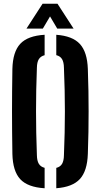

<svg xmlns="http://www.w3.org/2000/svg" viewBox="-20 -993 535 1021"><path d="M217.3 8.1Q127.5 2.7 87.7 -40.1Q48 -83 45.9 -174.3Q44.9 -236.6 44.4 -292.2Q43.9 -347.7 43.9 -401Q43.9 -454.4 44.4 -509.7Q44.9 -565.1 45.9 -626.3Q48 -717.2 87.7 -760Q127.5 -802.7 217.3 -808.1V-699.5Q196.1 -694 186.4 -678.2Q176.7 -662.3 176.2 -632.7Q173.8 -571.9 172.7 -514.6Q171.6 -457.2 171.6 -401.3Q171.6 -345.3 172.7 -287.7Q173.8 -230.1 176.2 -167.9Q176.7 -138.2 186.4 -122.1Q196.1 -106 217.3 -100.5ZM279.3 8V-100.2Q300.7 -105.7 310.1 -121.8Q319.5 -138 320 -167.9Q322.4 -229.6 323.8 -287Q325.1 -344.3 325.1 -400.2Q325.1 -456.2 323.8 -513.8Q322.4 -571.4 320 -632.7Q319.5 -662.3 310.1 -678.3Q300.7 -694.3 279.3 -699.8V-808Q365.6 -801.9 404.9 -759Q444.1 -716.2 447.1 -626.3Q449.3 -564.7 450.3 -509.4Q451.2 -454 451.2 -400.5Q451.2 -346.9 450.3 -291.6Q449.3 -236.3 447.1 -174.3Q444.1 -83.9 404.9 -41.1Q365.6 1.7 279.3 8ZM120.8 -840.9 206.5 -973.3H285.6L371.3 -840.9H284.4L246.1 -905.7L207.8 -840.9Z"/></svg>

Font: Big Shoulders Stencil Text SC Thin
Style: Regular
Weight: 100
Designer: Patric King
Foundry: XO Type Co
Version: Version 2.001